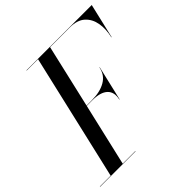

<svg xmlns="http://www.w3.org/2000/svg" viewBox="-238 -910 1071 1071"><g transform="rotate(-45 297.0 -375.0)"><path d="M-45 -2H40.5L213.5 -748H124V-750H639L591 -545H589Q601.5 -598.5 593.5 -644.8Q585.5 -691 554 -719.5Q522.5 -748 464 -748H308.5L222 -374H264Q328.5 -374 371 -398.5Q413.5 -423 423 -473H425L377 -268H375Q386.5 -318.5 358 -345.2Q329.5 -372 264 -372H221.5L135.5 -2H235V0H-45Z"/></g></svg>

Font: Bodoni* 96pt
Style: Italic
Weight: 400
Italic angle: -13°
Version: Version 2.3